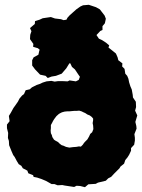

<svg xmlns="http://www.w3.org/2000/svg" viewBox="-20 -756 592 800"><path d="M334 24 314 19 299 18 289 23 249 17 240 15 220 16 207 11H195L172 -2L153 -10L135 -16L120 -19L118 -26L98 -34L94 -45L75 -55L69 -65L58 -72L50 -85L41 -102L35 -110L28 -126L18 -151L17 -169L13 -181L14 -202L9 -222V-237L20 -251L17 -273L25 -286L36 -306L46 -320L55 -333L61 -345L72 -358L80 -364L87 -380L104 -384L113 -392L133 -402L145 -406L158 -412L174 -417L194 -419L208 -416L222 -418H240L262 -417L270 -421L296 -417L308 -423L313 -436L306 -446L292 -467L280 -477L273 -492H269L256 -471L237 -449L213 -440L195 -437L179 -431L170 -440L147 -445L126 -467L114 -483V-505L120 -517L140 -528L144 -546L146 -548L138 -555L118 -561L119 -573L105 -593L106 -611L111 -626L105 -639L119 -651L125 -656L126 -668L145 -674L158 -680L192 -685L209 -679L234 -676L245 -672L257 -674L261 -682L270 -692L298 -717L315 -729L326 -734L350 -736L380 -726L396 -717L416 -691L421 -678L417 -659L407 -647V-631L398 -627L382 -610L392 -595L405 -589L422 -578L435 -567L432 -558L452 -542L463 -533L470 -517L473 -505L490 -492L489 -479L499 -469L502 -449L510 -440L515 -428L518 -413L523 -397L529 -383L533 -361L534 -350L546 -332L547 -310L543 -295L552 -275L544 -248L548 -231L549 -220L540 -197L542 -182V-170L539 -153L526 -139V-128L518 -111L511 -100L502 -89L497 -74L482 -62L478 -55L462 -39L456 -33L443 -19L431 -13L421 -3L388 5L379 10L348 12ZM269 -141 284 -143 298 -144 309 -146 317 -145 325 -153 329 -159 333 -164 344 -175 351 -187 356 -198 364 -205 369 -218 368 -233 366 -243 368 -255V-262L362 -269L354 -275L344 -279L335 -285L328 -288L320 -292L310 -295L299 -294H289L278 -293L268 -292H259L249 -291L238 -288L230 -284L225 -281L215 -272L206 -260L201 -252L197 -244L192 -235V-222L191 -212L192 -201L196 -193L198 -185L205 -174L211 -170L222 -164L229 -157L237 -151L244 -149L255 -144Z"/></svg>

Font: Winky Rough ExtraBold
Style: Regular
Weight: 800
Designer: Simon Atzbach
Foundry: typofactur
Version: Version 1.206; ttfautohint (v1.8.4.7-5d5b)